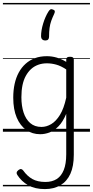

<svg xmlns="http://www.w3.org/2000/svg" viewBox="-20 -905 638 1319"><path d="M288 394Q220 394 173.5 367.5Q127 341 99 297Q93 288 94.5 280Q96 272 107 263Q118 255 125.5 256.5Q133 258 140 267Q167 305 202.5 325Q238 345 292 345Q338 345 369.5 325Q401 305 418 263Q435 221 435 155V-123Q412 -68 382 -37.5Q352 -7 320 5Q288 17 256 17Q202 17 160.5 -12Q119 -41 95 -97Q71 -153 71 -234Q71 -285 80.5 -328.5Q90 -372 109 -407Q128 -442 156 -467Q184 -492 220 -505.5Q256 -519 302 -519Q336 -519 369 -509.5Q402 -500 435 -480V-496Q435 -506 441 -510.5Q447 -515 461 -515Q475 -515 481 -510.5Q487 -506 487 -496V158Q487 237 463.5 289Q440 341 395 367.5Q350 394 288 394ZM265 -33Q299 -33 332 -52.5Q365 -72 392 -116Q419 -160 435 -234V-428Q399 -452 366.5 -461Q334 -470 302 -470Q270 -470 242.5 -460Q215 -450 194 -431Q173 -412 157.5 -384Q142 -356 134.5 -319.5Q127 -283 127 -237Q127 -178 142 -132Q157 -86 187.5 -59.5Q218 -33 265 -33ZM345 -839Q355 -835 356.5 -828.5Q358 -822 352 -809Q340 -784 332 -761.5Q324 -739 320.5 -713Q317 -687 317 -652Q317 -641 311 -634Q305 -627 292 -627Q277 -627 269.5 -635Q262 -643 262 -655Q262 -696 276.5 -743.5Q291 -791 313 -826Q320 -837 326.5 -840.5Q333 -844 345 -839ZM0 365H598V375H0ZM0 -20H598V0H0ZM0 -505H598V-500H0ZM0 -885H598V-875H0Z"/></svg>

Font: Playwrite IT Moderna Guides
Style: Regular
Weight: 400
Designer: Veronika Burian, José Scaglione
Foundry: TypeTogether
Version: Version 1.003